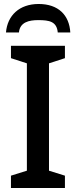

<svg xmlns="http://www.w3.org/2000/svg" viewBox="-20 -944 382 964"><path d="M174 -924C77 -924 17 -866 10 -781H75C80 -833 126 -843 172 -843C228 -843 265 -836 270 -781H333C328 -868 273 -924 174 -924ZM306 0V-62L226 -87V-626L306 -652V-714H35V-652L115 -626V-87L35 -62V0Z"/></svg>

Font: Noto Sans Thai Medium
Style: Regular
Weight: 500
Designer: Monotype Design Team
Foundry: Monotype Imaging Inc.
Version: Version 1.901